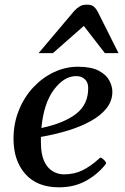

<svg xmlns="http://www.w3.org/2000/svg" viewBox="-20 -777 528 811"><path d="M454.6 -389.6Q454.6 -350.6 429.9 -319.6Q405.3 -288.6 362.5 -265.1Q319.8 -241.7 265.9 -225.3Q211.9 -209 152.8 -198.7Q152.8 -193.4 152.8 -187.5Q152.8 -181.6 152.8 -175.8Q152.8 -126 166.5 -96.4Q180.2 -66.9 202.6 -53.7Q225.1 -40.5 249.5 -40.5Q293.5 -40.5 327.9 -57.4Q362.3 -74.2 397.5 -106Q399.9 -108.4 402.3 -110.4Q404.8 -112.3 407.7 -110.4Q412.6 -107.9 418 -102.8Q423.3 -97.7 426.3 -92.8Q427.2 -91.3 427.7 -90.3Q428.2 -89.4 428.2 -88.9Q428.2 -86.4 426.5 -84.2Q424.8 -82 423.8 -80.1Q388.7 -37.6 340.3 -11.7Q292 14.2 229 14.2Q136.7 14.2 86.9 -42.2Q37.1 -98.6 37.1 -190.9Q37.1 -255.4 59.6 -311Q82 -366.7 120.6 -408Q159.2 -449.2 208 -472.2Q256.8 -495.1 309.1 -495.1Q365.2 -495.1 397 -478.3Q428.7 -461.4 441.7 -437Q454.6 -412.6 454.6 -389.6ZM302.2 -455.6Q250.5 -455.6 207.5 -397.9Q164.6 -340.3 154.8 -236.3Q250 -256.3 301.8 -296.4Q353.5 -336.4 352.5 -407.2Q352.1 -430.2 337.6 -442.9Q323.2 -455.6 302.2 -455.6ZM143.1 -552.7 294.9 -732.4Q304.7 -742.7 316.7 -750Q328.6 -757.3 347.7 -757.3Q367.2 -757.3 376.7 -748.8Q386.2 -740.2 392.6 -728L480.5 -552.7H422.9L334 -667.5L203.6 -552.7Z"/></svg>

Font: Gelasio Medium
Style: Italic
Weight: 500
Italic angle: -8.5°
Designer: Eben Sorkin
Foundry: Eben Sorkin
Version: Version 1.008